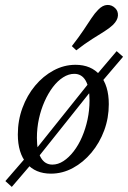

<svg xmlns="http://www.w3.org/2000/svg" viewBox="-20 -686 514 771"><path d="M125 -44.4 106.5 -64.5 348.4 -366.9 366.1 -346.8ZM27.4 64.5 1.6 41.1 95.2 -66.9 118.5 -41.9ZM377.4 -344.4 354 -369.4 448.4 -480.6 474.2 -458.1ZM184.7 11.3Q121.8 11.3 86.7 -30.2Q51.6 -71.8 51.6 -146Q51.6 -202.4 70.2 -252.8Q88.7 -303.2 121 -341.9Q153.2 -380.6 195.2 -403.2Q237.1 -425.8 283.1 -425.8Q346 -425.8 381.5 -384.3Q416.9 -342.7 416.9 -267.7Q416.9 -212.1 398.4 -162.1Q379.8 -112.1 347.2 -73Q314.5 -33.9 272.6 -11.3Q230.6 11.3 184.7 11.3ZM190.3 -25Q212.9 -25 234.7 -39.1Q256.5 -53.2 275.8 -78.2Q295.2 -103.2 309.3 -135.9Q323.4 -168.5 331.5 -206Q339.5 -243.5 339.5 -282.3Q339.5 -335.5 323.8 -362.5Q308.1 -389.5 278.2 -389.5Q255.6 -389.5 233.5 -375.4Q211.3 -361.3 192.3 -336.3Q173.4 -311.3 158.9 -278.6Q144.4 -246 136.3 -208.9Q128.2 -171.8 128.2 -132.3Q128.2 -79.8 144.4 -52.4Q160.5 -25 190.3 -25ZM286.3 -483.9 268.5 -500.8Q296.8 -537.1 315.3 -564.9Q333.9 -592.7 347.2 -612.9Q360.5 -633.1 374.2 -646.8Q391.9 -665.3 410.5 -666.1Q429 -666.9 442.7 -653.2Q454.8 -641.1 453.6 -623Q452.4 -604.8 433.9 -586.3Q419.4 -572.6 398.8 -559.7Q378.2 -546.8 350.4 -529.4Q322.6 -512.1 286.3 -483.9Z"/></svg>

Font: Playfair 9pt
Style: Italic
Weight: 400
Italic angle: -15.6°
Designer: Claus Eggers Sørensen
Foundry: Claus Eggers Sørensen
Version: Version 2.001;gftools[0.9.30]